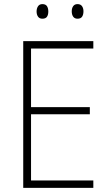

<svg xmlns="http://www.w3.org/2000/svg" viewBox="-20 -1007 530 934"><path d="M434 -93H93V-807H434V-771H131V-486H417V-451H131V-129H434ZM158 -951Q158 -966 165 -976.5Q172 -987 186 -987Q202 -987 208.5 -977Q215 -967 215 -951Q215 -935 208.5 -925.5Q202 -916 186 -916Q172 -916 165 -926Q158 -936 158 -951ZM329 -952Q329 -967 336 -977Q343 -987 357 -987Q372 -987 379 -977Q386 -967 386 -952Q386 -936 379.5 -926Q373 -916 357 -916Q343 -916 336 -926Q329 -936 329 -952Z"/></svg>

Font: Noto Sans Telugu UI SemiCondensed ExtraLight
Style: Regular
Weight: 200
Width: 4
Designer: Jelle Bosma - Monotype Design Team
Foundry: Monotype Imaging Inc.
Version: Version 2.005; ttfautohint (v1.8.4.7-5d5b)